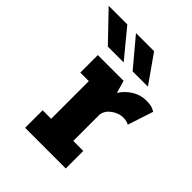

<svg xmlns="http://www.w3.org/2000/svg" viewBox="-284 -820 933 933"><g transform="rotate(45 183.0 -353.0)"><path d="M48 0V-120.5H106.5V-379.5H48V-500H225L243.5 -435.5Q265 -469.5 298.8 -490Q332.5 -510.5 370.5 -510.5Q401 -510.5 415.5 -504Q430 -497.5 433 -495L390 -363.5Q387 -366 376.5 -369.5Q366 -373 350 -373Q321 -373 292.8 -353.5Q264.5 -334 258.5 -303.5V-120.5H327.5V0ZM223.5 -563.5 103.5 -706.5H228L328.5 -563.5ZM53 -563.5 -84 -706.5H44L162 -563.5Z"/></g></svg>

Font: Trispace Condensed
Style: Bold
Weight: 700
Width: 3
Designer: Tyler Finck
Foundry: Etcetera Type Company
Version: Version 1.210; ttfautohint (v1.8.3)